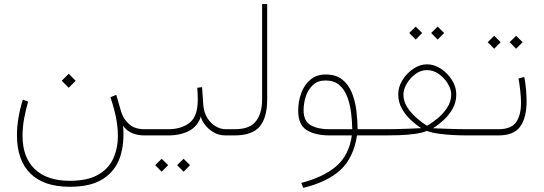

<svg xmlns="http://www.w3.org/2000/svg" viewBox="-20 -663 2661 940"><path d="M316.4 -301.8 350.6 -267.6 316.4 -233.4 282.2 -267.6ZM321.8 222.2Q407.7 222.2 459.2 193.1Q510.7 164.1 533.9 114.3Q557.1 64.5 557.1 1.5Q557.1 -42 547.4 -90.1Q537.6 -138.2 520.5 -187L549.3 -198.7L573.7 -114.3Q585 -78.6 613 -54.4Q641.1 -30.3 686.5 -30.3H716.3V0H686.5Q655.3 0 628.7 -10.5Q602.1 -21 582.5 -46.9Q590.3 39.1 567.6 106.4Q544.9 173.8 485.1 212.6Q425.3 251.5 321.8 251.5Q194.3 251.5 128.7 186.3Q63 121.1 63 -1.5Q63 -43 70.6 -87.4Q78.1 -131.8 91.8 -175.3L117.7 -165.5Q106 -125 98.1 -82.5Q90.3 -40 90.3 1.5Q90.3 107.4 150.1 164.8Q210 222.2 321.8 222.2Z M696.8 -30.3H802.7Q868.2 -30.3 908 -61.8Q947.8 -93.3 948.2 -172.4Q948.2 -208 945.8 -233.4L969.2 -236.3L975.1 -152.8Q977.5 -113.8 994.4 -86.4Q1011.2 -59.1 1035.6 -44.7Q1060.1 -30.3 1085 -30.3H1113.8V0H1085Q1048.8 0 1022 -17.3Q995.1 -34.7 980 -56.9Q964.8 -79.1 963.4 -93.3Q949.2 -45.9 906.7 -22.9Q864.3 0 801.8 0H696.8ZM878.9 114.3 910.6 145.5 878.9 177.7 847.2 145.5ZM771.5 114.3 803.2 145.5 771.5 177.7 739.7 145.5Z M1093.8 -30.3H1128.4Q1203.1 -30.3 1233.2 -69.6Q1263.2 -108.9 1263.2 -175.8V-643.1H1288.1V-176.3Q1288.1 -87.4 1251.5 -43.7Q1214.8 0 1127.9 0H1093.8Z M1574.7 -298.3Q1624.5 -298.3 1655.3 -273.9Q1686 -249.5 1702.4 -209.5Q1718.8 -169.4 1724.6 -122.6Q1730.5 -75.7 1730.5 -30.3H1816.9V0H1728Q1710.4 110.8 1646.5 169.4Q1582.5 228 1464.8 256.8L1455.1 232.4Q1561.5 205.1 1625 151.9Q1688.5 98.6 1702.6 0H1595.7Q1522 0 1481 -26.4Q1439.9 -52.7 1439.9 -120.6Q1439.9 -166.5 1454.8 -207Q1469.7 -247.6 1499.5 -272.9Q1529.3 -298.3 1574.7 -298.3ZM1590.8 -30.3H1704.6Q1704.1 -68.8 1699 -110.4Q1693.8 -151.9 1680.4 -188Q1667 -224.1 1641.4 -246.6Q1615.7 -269 1573.7 -269Q1535.6 -269 1512 -246.8Q1488.3 -224.6 1477.3 -191.2Q1466.3 -157.7 1466.3 -123.5Q1466.3 -69.8 1501.5 -50Q1536.6 -30.3 1590.8 -30.3Z M2122.6 -532.7 2154.3 -501.5 2122.6 -469.2 2090.8 -501.5ZM2015.1 -532.7 2046.9 -501.5 2015.1 -469.2 1983.4 -501.5ZM2213.9 -200.2Q2213.9 -162.1 2195.6 -130.1Q2177.2 -98.1 2150.9 -74.2Q2124.5 -50.3 2099.6 -35.2Q2120.6 -34.2 2153.3 -33Q2186 -31.7 2217.8 -31Q2249.5 -30.3 2267.1 -30.3H2314.5V0H2268.6Q2239.3 0 2202.6 -1.7Q2166 -3.4 2130.9 -8.1Q2095.7 -12.7 2069.8 -22Q2044.4 -11.7 2008.1 -7.1Q1971.7 -2.4 1934.1 -1.2Q1896.5 0 1865.7 0H1797.4V-30.3H1865.7Q1885.3 -30.3 1918 -31Q1950.7 -31.7 1984.9 -33Q2019 -34.2 2042 -35.6Q2018.1 -50.8 1991.9 -75Q1965.8 -99.1 1947.8 -131.1Q1929.7 -163.1 1929.7 -201.2Q1929.7 -237.8 1950.7 -271.5Q1971.7 -305.2 2004.2 -326.7Q2036.6 -348.1 2070.3 -348.1Q2105.5 -348.1 2138.4 -326.7Q2171.4 -305.2 2192.6 -271.2Q2213.9 -237.3 2213.9 -200.2ZM2070.3 -319.8Q2040 -319.8 2013.7 -300.3Q1987.3 -280.8 1971.2 -252.9Q1955.1 -225.1 1955.1 -199.2Q1955.1 -166 1975.3 -135.7Q1995.6 -105.5 2022.9 -82.5Q2050.3 -59.6 2070.3 -47.4Q2093.8 -60.1 2121.6 -82.8Q2149.4 -105.5 2169.2 -135.7Q2189 -166 2189 -200.2Q2189 -226.6 2172.1 -254.2Q2155.3 -281.7 2128.2 -300.8Q2101.1 -319.8 2070.3 -319.8Z M2506.8 -487.8 2538.6 -456.5 2506.8 -424.3 2475.1 -456.5ZM2399.4 -487.8 2431.2 -456.5 2399.4 -424.3 2367.7 -456.5ZM2294.9 -30.3H2418.9Q2482.4 -30.3 2506.6 -64.5Q2530.8 -98.6 2530.8 -159.7Q2530.8 -184.6 2527.3 -217Q2523.9 -249.5 2518.6 -278.8L2546.9 -286.1Q2552.2 -259.3 2555.2 -226.1Q2558.1 -192.9 2558.1 -167.5Q2558.1 -87.9 2527.3 -43.9Q2496.6 0 2419.9 0H2294.9Z"/></svg>

Font: Vazirmatn FD Thin
Style: Regular
Weight: 100
Designer: Saber Rastikerdar
Foundry: Saber Rastikerdar
Version: Version 33.003